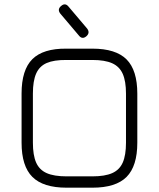

<svg xmlns="http://www.w3.org/2000/svg" viewBox="-20 -870 736 890"><path d="M288.5 0Q180 0 130 -50Q80 -100 80 -208.5V-436.5Q80 -546 130 -595.8Q180 -645.5 287.5 -644.5H408.5Q517 -644.5 566.8 -594.5Q616.5 -544.5 616.5 -436V-208.5Q616.5 -100 566.8 -50Q517 0 408.5 0ZM288.5 -52.5H408.5Q466 -52.5 500 -67.5Q534 -82.5 549 -116.5Q564 -150.5 564 -208.5V-436Q564 -493.5 549 -527.5Q534 -561.5 500 -576.8Q466 -592 408.5 -592H287.5Q230 -592.5 196.2 -577.8Q162.5 -563 147.5 -528.8Q132.5 -494.5 132.5 -436.5V-208.5Q132.5 -150.5 147.5 -116.5Q162.5 -82.5 196.5 -67.5Q230.5 -52.5 288.5 -52.5ZM380.5 -702Q361 -685.5 345.5 -705.5L259.5 -807Q244.5 -826.5 263 -842Q282 -859 298 -839L384 -737.5Q398.5 -718 380.5 -702Z"/></svg>

Font: Jura Light
Style: Regular
Weight: 400
Version: Version 5.106